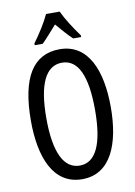

<svg xmlns="http://www.w3.org/2000/svg" viewBox="-101 -994 751 1068"><g transform="rotate(-10 275.0 -460.0)"><path d="M313 -930H236C217 -887 180 -829 144 -780V-770H189C213 -793 244 -829 275 -864C305 -829 333 -796 361 -770H406V-780C373 -824 334 -885 313 -930ZM501 -358C501 -563 438 -724 276 -724C126 -724 50 -603 50 -359C50 -156 111 10 276 10C438 10 501 -152 501 -358ZM137 -358C137 -549 183 -648 276 -648C366 -648 412 -551 412 -358C412 -163 365 -67 275 -67C185 -67 137 -166 137 -358Z"/></g></svg>

Font: Noto Sans UI Condensed
Style: Regular
Weight: 400
Width: 3
Designer: Monotype Design Team
Foundry: Monotype Imaging Inc.
Version: Version 1.901